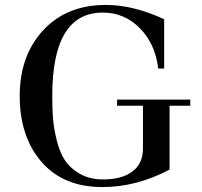

<svg xmlns="http://www.w3.org/2000/svg" viewBox="-20 -747 818 779"><path d="M455 -318V-343H752V-318H668V-59Q534 12 396 12Q237 12 148.5 -90Q60 -192 60 -358Q60 -521 155 -624Q250 -727 410 -727Q521 -727 646 -669V-469H622Q610 -569 547.5 -632.5Q485 -696 397 -696Q192 -696 192 -358Q192 -307 195 -267.5Q198 -228 210 -178.5Q222 -129 243.5 -96.5Q265 -64 304.5 -41.5Q344 -19 399 -19Q474 -19 517 -51Q560 -83 560 -144V-318Z"/></svg>

Font: Justus
Style: Roman
Weight: 500
Version: Version 001.001